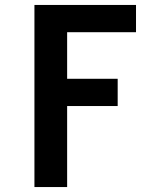

<svg xmlns="http://www.w3.org/2000/svg" viewBox="-20 -540 640 775"><path d="M119 215V-520H529V-410H251V-222H455V-112H251V215Z"/></svg>

Font: Iosevka Custom XBdEx
Style: Regular
Weight: 800
Width: 7
Monospace: yes
Designer: Belleve Invis
Foundry: Belleve Invis
Version: Version 11.2.4; ttfautohint (v1.8.4)